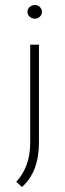

<svg xmlns="http://www.w3.org/2000/svg" viewBox="-20 -564 260 769"><path d="M68 185 45 164Q71 137 86 97.5Q101 58 101 8V-385H136V6Q136 67 118.5 111.5Q101 156 68 185ZM90 -517Q90 -528 99 -536Q108 -544 120 -544Q131 -544 139.5 -536Q148 -528 148 -517Q148 -505 139.5 -497Q131 -489 120 -489Q108 -489 99 -497Q90 -505 90 -517Z"/></svg>

Font: Josefin Sans ExtraLight
Style: Regular
Weight: 250
Designer: Santiago Orozco
Foundry: Typemade
Version: Version 2.000